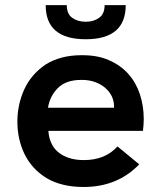

<svg xmlns="http://www.w3.org/2000/svg" viewBox="-20 -717 626 746"><path d="M305 9.5Q219 9.5 161 -25Q103 -60.5 74.5 -120Q47.5 -177.5 47.5 -244Q47.5 -309.5 73.5 -368Q100.5 -428 157.5 -466.5Q215 -502.5 296.5 -502.5H301Q359 -502.5 402.5 -483.5Q448 -464 478.5 -430Q508.5 -396 523.5 -351Q538.5 -305.5 538.5 -254.5Q538.5 -234.5 535.5 -208.5H168Q169.5 -183 179 -162Q188 -141 205.5 -126.5Q223 -111.5 247.5 -103.5Q272.5 -95 306 -95Q388.5 -95 436.5 -148L521 -78.5Q436.5 9.5 305 9.5ZM423 -298.5V-304.5Q423 -323 415 -341.5Q406 -360.5 389 -375.5Q372 -390 348.5 -398.5Q326 -406.5 299 -406.5H295Q236.5 -406.5 205 -375Q173.5 -343.5 166.5 -298.5ZM313 -564.5Q157.5 -564.5 157.5 -697H239.5Q239.5 -662.5 261 -647.5Q282.5 -632.5 313 -632.5Q344 -632.5 365.2 -647.8Q386.5 -663 386.5 -697H468.5Q468.5 -564.5 313 -564.5Z"/></svg>

Font: Acari Sans Neue
Style: Bold
Weight: 700
Designer: Alfredo Marco Pradil (font), Cristiano Sobral (main changes)
Foundry: Hanken Design Co. (font), Cristiano Sobral (main changes)
Version: Version 2.459;March 19, 2022;FontCreator 14.0.0.2808 64-bit;